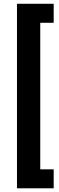

<svg xmlns="http://www.w3.org/2000/svg" viewBox="-20 -845 315 1028"><path d="M267.4 -723V-824.8H70.9V163.2H267.4V61.7H195.5V-723Z"/></svg>

Font: Vazirmatn
Style: Regular
Weight: 400
Designer: Saber Rastikerdar
Foundry: Saber Rastikerdar
Version: Version 33.003;September 2, 2022;FontCreator 14.0.0.2862 64-